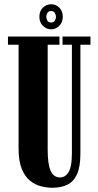

<svg xmlns="http://www.w3.org/2000/svg" viewBox="-20 -872 462 904"><path d="M226.5 12Q201 12 173 5Q145 -2 121 -21.5Q97 -41 82.2 -77.5Q67.5 -114 67.5 -173V-661.5H17.5V-700H260V-661.5H204.5V-167.5Q204.5 -99 218.5 -67.8Q232.5 -36.5 262.5 -36.5Q273.5 -36.5 283.5 -41.8Q293.5 -47 301.8 -59.8Q310 -72.5 314.2 -94.8Q318.5 -117 318.5 -151.5V-661.5H274.5V-700H406V-661.5H358.5V-148Q358.5 -87 342.8 -52Q327 -17 297.5 -2.5Q268 12 226.5 12ZM221 -734Q199 -734 182.2 -750.2Q165.5 -766.5 165.5 -793Q165.5 -820.5 182.2 -836.2Q199 -852 221 -852Q242.5 -852 259 -836.2Q275.5 -820.5 275.5 -793Q275.5 -766.5 259 -750.2Q242.5 -734 221 -734ZM221 -766Q232.5 -766 238 -774.8Q243.5 -783.5 243.5 -794Q243.5 -802.5 238 -811.2Q232.5 -820 221 -820Q208.5 -820 203.2 -811.2Q198 -802.5 198 -794Q198 -783.5 203.2 -774.8Q208.5 -766 221 -766Z"/></svg>

Font: Imbue Thin 10pt ExtraBold
Style: Regular
Weight: 800
Version: Version 1.102